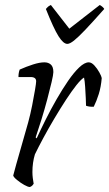

<svg xmlns="http://www.w3.org/2000/svg" viewBox="-20 -750 438 770"><path d="M100 0Q92 0 77 -8.5Q62 -17 48.5 -28Q35 -39 33 -46Q36 -59 45 -90.5Q54 -122 66.5 -166Q79 -210 93 -259Q102 -292 109 -327.5Q116 -363 120.5 -390Q125 -417 125 -424Q125 -441 103 -441H54Q54 -458 59 -471Q86 -483 112.5 -491.5Q139 -500 158 -500Q174 -500 184 -491Q194 -482 194 -461Q194 -451 187 -421Q180 -391 169.5 -351.5Q159 -312 146.5 -271.5Q134 -231 123 -199L127 -195Q143 -230 163.5 -271Q184 -312 207 -352Q230 -392 253 -425.5Q276 -459 297.5 -479.5Q319 -500 336 -500Q347 -500 358.5 -487.5Q370 -475 378.5 -459.5Q387 -444 388 -437Q385 -401 376 -372.5Q367 -344 356 -322Q338 -321 325 -326Q325 -335 324 -356.5Q323 -378 321.5 -401.5Q320 -425 317 -439Q305 -432 286 -408Q267 -384 244.5 -349.5Q222 -315 198.5 -275.5Q175 -236 154.5 -198Q134 -160 120 -131Q110 -98 110 -60Q110 -48 111.5 -36Q113 -24 115 -13Q113 -10 110 -6.5Q107 -3 100 0ZM250 -574Q234 -574 214.5 -605Q195 -636 164 -714Q167 -717 171 -721.5Q175 -726 184 -730L258 -635L380 -730Q387 -726 392 -721.5Q397 -717 398 -714Q351 -661 322.5 -631Q294 -601 277 -587.5Q260 -574 250 -574Z"/></svg>

Font: Texturina 72pt 72pt ExtraLight
Style: Italic
Weight: 200
Italic angle: -11°
Designer: Guillermo Torres Carreño
Foundry: Omnibus-Type
Version: Version 1.002; ttfautohint (v1.8.3)